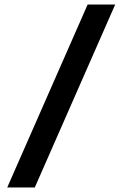

<svg xmlns="http://www.w3.org/2000/svg" viewBox="-20 -790 542 850"><path d="M12 40 368 -770H490L134 40Z"/></svg>

Font: M PLUS 1 Thin SemiBold
Style: Regular
Weight: 600
Version: Version 1.001